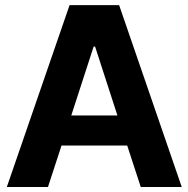

<svg xmlns="http://www.w3.org/2000/svg" viewBox="-20 -748 754 768"><path d="M171.9 0H7.3L258.3 -727.5H456.5L707 0H543L488.8 -166H226.1ZM354.5 -561.5 265.1 -286.1H449.7L360.4 -561.5Z"/></svg>

Font: Inter Tight
Style: Bold
Weight: 700
Designer: Rasmus Andersson
Foundry: rsms
Version: Version 3.004; ttfautohint (v1.8.4.7-5d5b)